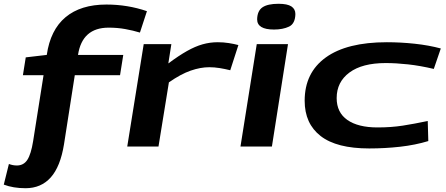

<svg xmlns="http://www.w3.org/2000/svg" viewBox="-82 -774 2357 1014"><path d="M53 220Q-12 220 -62 201L-35 92Q-14 100 7 100Q43 100 62.5 70Q82 40 93 -29L148 -377H39L54 -471L165 -484Q184 -616 264 -683Q344 -750 480 -750Q592 -750 694 -715L657 -602Q621 -613 579.5 -620.5Q538 -628 492 -628Q352 -628 330 -484H569L552 -377H313L256 -12Q237 106 186 163Q135 220 53 220Z M823 -541 807 -439Q862 -480 905.5 -504.5Q949 -529 988 -540Q1027 -551 1068 -551Q1098 -551 1126.5 -546.5Q1155 -542 1177 -536L1134 -403Q1106 -410 1078 -414.5Q1050 -419 1023 -419Q977 -419 925 -401Q873 -383 810 -339L755 0H590L677 -541Z M1389 -754Q1436 -754 1457 -740Q1478 -726 1478 -700Q1477 -649 1444.5 -633.5Q1412 -618 1365 -618Q1276 -618 1276 -672Q1277 -717 1304.5 -735.5Q1332 -754 1389 -754ZM1188 0 1274 -541H1439L1354 0Z M1868 10Q1696 10 1611.5 -55.5Q1527 -121 1527 -242Q1527 -390 1638.5 -470.5Q1750 -551 1961 -551Q2034 -551 2108.5 -543Q2183 -535 2246 -518L2209 -410Q2137 -427 2073.5 -434Q2010 -441 1955 -441Q1831 -441 1763.5 -391Q1696 -341 1696 -256Q1696 -180 1752.5 -140.5Q1809 -101 1912 -101Q1984 -101 2045 -110.5Q2106 -120 2177 -135L2180 -29Q2111 -8 2031 1Q1951 10 1868 10Z"/></svg>

Font: Georama ExtraExtended SemiBold
Style: Italic
Weight: 600
Width: 8
Italic angle: -9°
Designer: Jean-Baptiste Levee
Foundry: Production Type
Version: Version 1.000